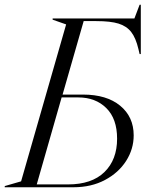

<svg xmlns="http://www.w3.org/2000/svg" viewBox="-73 -790 622 810"><path d="M206 -687 149 -707V-712H494L516 -770H521V-562H516L511 -583Q500 -630 480.5 -655Q461 -680 427 -690.5Q393 -701 333 -701H280L191 -391H277Q377 -391 434 -344Q491 -297 491 -219Q491 -161 459 -111Q427 -61 369.5 -30.5Q312 0 237 0H-53V-5L16 -25ZM214 -12Q314 -12 367.5 -64Q421 -116 421 -205Q421 -289 375.5 -334Q330 -379 257 -379H187L82 -12Z"/></svg>

Font: Nyght Serif Light Italic
Style: Regular
Weight: 300
Italic angle: -16°
Designer: Maksym Kobuzan
Version: Version 0.410